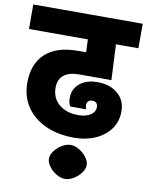

<svg xmlns="http://www.w3.org/2000/svg" viewBox="-104 -715 768 1002"><g transform="rotate(10 280.0 -214.0)"><path d="M30 -240Q30 -341 89.5 -395.5Q149 -450 260 -450H305L302 -518H-10V-648H570V-518H451L460 -330H290Q236 -330 208 -307.5Q180 -285 180 -240Q180 -186 218.5 -153Q257 -120 320 -120Q361 -120 385.5 -136Q410 -152 410 -178Q410 -192 402.5 -199.5Q395 -207 381 -207Q368 -207 360 -199.5Q352 -192 352 -178Q352 -170 357 -157H272Q262 -175 262 -201Q262 -249 297.5 -278Q333 -307 391 -307Q458 -307 499 -271.5Q540 -236 540 -178Q540 -125 511.5 -85Q483 -45 433 -22.5Q383 0 320 0Q234 0 168 -30Q102 -60 66 -114.5Q30 -169 30 -240ZM210 130Q210 110 225.5 89Q241 68 264.5 54Q288 40 310 40Q332 40 355.5 54Q379 68 394.5 89Q410 110 410 130Q410 150 394.5 171Q379 192 355.5 206Q332 220 310 220Q288 220 264.5 206Q241 192 225.5 171Q210 150 210 130Z"/></g></svg>

Font: Madhuban Bold
Style: Regular
Weight: 700
Designer: jaikishan Patel
Foundry: MagicType
Version: Version 1.000